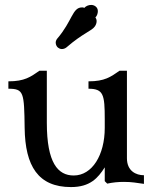

<svg xmlns="http://www.w3.org/2000/svg" viewBox="-20 -745 628 779"><path d="M405 -226C405 -116 354 -33 279 -33C215 -33 170 -84 170 -247V-458H140C104 -433 80 -415 14 -415V-385C77 -385 78 -370 80 -226C82 -71 135 14 268 14C345 14 377 -22 405 -66V-10L415 0C439 -5 459 -7 483 -7C517 -7 533 -3 564 1V-34C532 -34 495 -51 495 -103V-458H465C429 -433 405 -415 339 -415V-385C400 -385 405 -361 405 -261ZM322 -713C319 -715 316 -715 313 -715C273 -715 274 -660 212 -588C208 -583 206 -577 206 -572C206 -564 210 -556 215 -552C219 -549 224 -546 231 -546C237 -546 244 -548 250 -553C317 -611 352 -619 365 -638C369 -644 372 -651 372 -659C372 -664 371 -669 367 -674C374 -681 377 -691 377 -700C377 -716 363 -725 350 -725C340 -725 329 -721 322 -713Z"/></svg>

Font: Milonga
Style: Regular
Weight: 400
Designer: Pablo Impallari, Brenda Gallo, Rodrigo Fuenzalida
Foundry: Pablo Impallari, Brenda Gallo, Rodrigo Fuenzalida
Version: Version 1.000